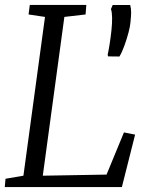

<svg xmlns="http://www.w3.org/2000/svg" viewBox="-20 -763 606 783"><path d="M-0.5 0 2.5 -34 75.5 -46.5 163.5 -694 96.5 -704 101.5 -743H332L329 -704L242.5 -694L154.5 -46.5L414.5 -51L485.5 -223L531 -214L477 0ZM467 -532.5 421 -533 419 -539Q423.5 -560 427.5 -585.8Q431.5 -611.5 434.5 -639.5Q437.5 -668 437.2 -690.2Q437 -712.5 432.5 -726L439.5 -742.5H511Q515 -727.5 514.8 -711.5Q514.5 -695.5 512 -671.5Q511 -656.5 504 -630Q497 -603.5 487.2 -576.5Q477.5 -549.5 467 -532.5Z"/></svg>

Font: Merriweather 24pt Light
Style: Italic
Weight: 300
Italic angle: -7.8°
Version: Version 2.101